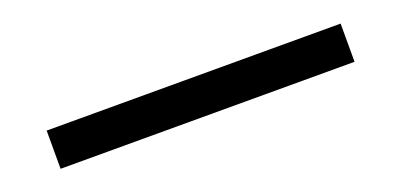

<svg xmlns="http://www.w3.org/2000/svg" viewBox="-13 -626 1027 491"><g transform="rotate(-20 500.0 -380.0)"><path d="M900 -328H100V-432H900Z"/></g></svg>

Font: IBM Plex Sans JP Medm
Style: Regular
Weight: 500
Designer: Mike Abbink; Paul van der Laan; Pieter van Rosmalen; Wujin Sim; Yejin Wi; Jinhee Kim; Boomi Park; Yona Kim; Kichan Ma
Foundry: Sandoll Inc.
Version: Version 1.002